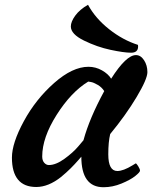

<svg xmlns="http://www.w3.org/2000/svg" viewBox="-20 -774 638 805"><path d="M349 -754Q380 -697 437.5 -651.5Q495 -606 558 -586Q559 -584 559 -579Q559 -553 529.5 -553Q500 -553 443.5 -565Q387 -577 332 -604Q277 -631 277 -663Q277 -683 295.5 -708.5Q314 -734 349 -754ZM417 -392Q407 -408 390 -418Q373 -428 362 -430L350 -432Q278 -388 217.5 -292.5Q157 -197 157 -118Q157 -101 165.5 -91.5Q174 -82 185 -82Q214 -82 250 -108Q286 -134 308 -160L330 -186Q355 -278 417 -392ZM321 -117Q320 -116 307 -101Q294 -86 276.5 -68.5Q259 -51 236 -32Q183 10 132 10Q81 10 55.5 -21Q30 -52 30 -113Q30 -174 80 -266Q130 -358 207 -426Q284 -494 351 -494Q381 -494 407.5 -479Q434 -464 446 -444Q509 -543 550 -543Q570 -543 584 -521.5Q598 -500 598 -471.5Q598 -443 553 -367.5Q508 -292 442 -212Q434 -179 434 -127Q434 -57 472 -57Q497 -57 536 -81L549 -89Q552 -89 559.5 -77Q567 -65 567 -58.5Q567 -52 547 -36Q527 -20 489.5 -4.5Q452 11 414 11Q321 11 321 -117Z"/></svg>

Font: Clara
Style: Regular
Weight: 400
Designer: Proyecto DEMO
Foundry: Proyecto DEMO
Version: Version 1.002